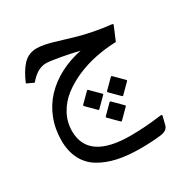

<svg xmlns="http://www.w3.org/2000/svg" viewBox="-164 -535 962 993"><g transform="rotate(-30 316.5 -39.0)"><path d="M382.8 32.7 436.5 86.4Q439.9 89.8 436.5 93.3L381.8 147.9Q378.9 150.9 375.5 147.9L322.3 94.7Q317.4 89.8 321.8 85.4L374 33.2Q378.9 28.3 382.8 32.7ZM454.1 -77.6 507.8 -23.9Q511.2 -20.5 507.8 -17.1L453.1 37.6Q450.2 40.5 446.8 37.6L393.6 -15.6Q388.7 -20.5 393.1 -24.9L445.3 -77.1Q450.2 -82 454.1 -77.6ZM311.5 -77.6 365.2 -23.9Q368.7 -20.5 365.2 -17.1L310.5 37.6Q307.6 40.5 304.2 37.6L251 -15.6Q246.1 -20.5 250.5 -24.9L302.7 -77.1Q307.6 -82 311.5 -77.6ZM383.8 236.8Q469.2 236.8 568.8 223.6Q573.7 223.1 575.9 224.9Q578.1 226.6 577.1 230.5L564.5 280.8Q557.1 307.1 521 312.5Q464.8 319.8 394.5 319.8Q318.8 319.8 259.5 306.9Q200.2 293.9 154.5 266.4Q108.9 238.8 84.5 191.7Q60.1 144.5 60.1 80.1Q60.1 11.2 83.5 -48.6Q106.9 -108.4 149.2 -153.1Q191.4 -197.8 249.8 -228.5Q308.1 -259.3 378.4 -273.4Q331.1 -285.2 272 -295.9Q212.9 -306.6 189.9 -306.6Q138.2 -306.6 90.3 -248.5L48.3 -268.1Q74.2 -330.6 106.4 -364.3Q138.7 -397.9 188 -397.9Q206.1 -397.9 231 -393.1Q255.9 -388.2 274.4 -382.8Q293 -377.4 328.6 -366.7Q373.5 -353 404.1 -344.5Q434.6 -335.9 486.1 -325.7Q537.6 -315.4 587.4 -310.5Q595.7 -310.1 592.3 -300.8L558.6 -221.2Q496.1 -219.2 435.8 -207Q375.5 -194.8 320.3 -170.7Q265.1 -146.5 223.4 -113.5Q181.6 -80.6 156.7 -34.2Q131.8 12.2 131.8 65.4Q131.8 236.8 383.8 236.8Z"/></g></svg>

Font: Sahel FD-WOL
Style: FD-WOL
Weight: 400
Foundry: Saber Rastikerdar (saber.rastikerdar@gmail.com)
Version: Version 2.0.2